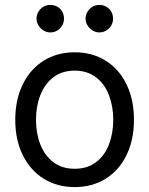

<svg xmlns="http://www.w3.org/2000/svg" viewBox="-20 -750 607 781"><path d="M42.1 -262.4Q42.1 -344.3 72.5 -406.6Q102.9 -468.9 157.6 -503.1Q212.4 -537.3 283.8 -537.3Q355.3 -537.3 410 -503.1Q464.8 -468.9 494.8 -406.6Q524.9 -344.3 524.9 -262.4Q524.9 -181.3 494.8 -119.3Q464.8 -57.3 410 -23.1Q355.3 11 283.8 11Q212.4 11 157.6 -23.1Q102.9 -57.3 72.5 -119.3Q42.1 -181.3 42.1 -262.4ZM440.6 -262.4Q440.6 -317.3 423.3 -362.7Q406.1 -408.1 370.7 -435.4Q335.3 -462.7 283.8 -462.7Q232 -462.7 196.8 -435.4Q161.6 -408.1 144 -362.7Q126.4 -317.3 126.4 -262.4Q126.4 -207.9 144 -162.6Q161.6 -117.4 196.8 -90.5Q232 -63.5 283.8 -63.5Q335.3 -63.5 370.7 -90.5Q406.1 -117.4 423.3 -162.6Q440.6 -207.9 440.6 -262.4ZM128.5 -674Q128.5 -689.6 136.4 -702.5Q144.3 -715.5 156.9 -722.7Q169.5 -730 184.4 -730Q200.3 -730 213.1 -722.7Q225.8 -715.5 233.1 -702.7Q240.3 -689.9 240.3 -674Q240.3 -659.2 233.1 -646.6Q225.8 -634 213.1 -626Q200.3 -618.1 184.4 -618.1Q169.9 -618.1 157.1 -626Q144.3 -634 136.4 -646.8Q128.5 -659.5 128.5 -674ZM328 -674Q328 -689.6 336 -702.5Q343.9 -715.5 356.5 -722.7Q369.1 -730 384 -730Q399.5 -730 412.5 -722.7Q425.4 -715.5 432.7 -702.5Q439.9 -689.6 439.9 -674Q439.9 -659.2 432.7 -646.6Q425.4 -634 412.5 -626Q399.5 -618.1 384 -618.1Q369.5 -618.1 356.7 -626Q343.9 -634 336 -646.8Q328 -659.5 328 -674Z"/></svg>

Font: Pretendard Variable
Style: Regular
Weight: 400
Designer: Base glyphs from Inter by Rasmus Andersson; Hangul glyphs from Noto Sans CJK(Source Han Sans) by Jang Soo-young and Kang
Foundry: Kil Hyung-jin
Version: Version 1.100;FEAKit 1.0